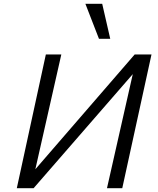

<svg xmlns="http://www.w3.org/2000/svg" viewBox="-20 -985 827 1005"><path d="M68 0 220 -700H301L165 -99L685 -700H773L620 0H540L675 -597L156 0ZM498 -782 427 -965H515L557 -782Z"/></svg>

Font: Isabella Sans
Style: Italic
Weight: 400
Italic angle: -12°
Designer: Christian Thalmann (Catharsis Fonts), Cristiano Sobral
Foundry: The Isabella Sans Project Authors
Version: Version 2.026; ttfautohint (v1.8.4.7-5d5b-dirty)